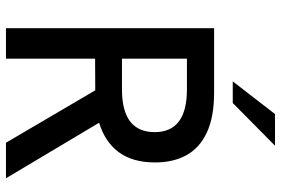

<svg xmlns="http://www.w3.org/2000/svg" viewBox="-169 -772 941 643"><g transform="rotate(90 301.5 -450.5)"><path d="M577 0H458L282.5 -299L176.5 -298.5V0H74.5V-697H289.5Q371.5 -697 423.2 -673Q475 -649 499.5 -604.8Q524 -560.5 524 -499.5Q524 -423.5 489.2 -377.2Q454.5 -331 391 -312ZM279.5 -388.5Q422.5 -388.5 422.5 -498Q422.5 -606 279.5 -606H176.5V-388.5ZM325 -759.5H252.5L362 -901H468Z"/></g></svg>

Font: Acari Sans Neue SemiBold
Style: Regular
Weight: 600
Designer: Alfredo Marco Pradil (font), Cristiano Sobral (main changes)
Foundry: Hanken Design Co. (font), Cristiano Sobral (main changes)
Version: Version 2.459;March 19, 2022;FontCreator 14.0.0.2808 64-bit;